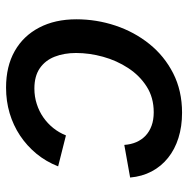

<svg xmlns="http://www.w3.org/2000/svg" viewBox="-14 -576 601 612"><g transform="rotate(90 286.0 -269.5)"><path d="M258.8 11.2Q190.9 11.2 142.3 -16.4Q93.8 -43.9 67.4 -94.5Q41 -145 41 -212.9Q41 -276.9 61 -337.2Q81.1 -397.5 119.4 -445.3Q157.7 -493.2 213.1 -521.5Q268.6 -549.8 338.9 -549.8Q382.8 -549.8 419.2 -538.3Q455.6 -526.9 482.7 -505.1Q509.8 -483.4 525.9 -452.9Q542 -422.4 545.4 -384.3L441.4 -365.7Q439.9 -387.2 432.4 -404.3Q424.8 -421.4 411.9 -433.6Q398.9 -445.8 380.4 -452.6Q361.8 -459.5 337.4 -459.5Q290.5 -459.5 255.4 -437Q220.2 -414.6 196.3 -377.9Q172.4 -341.3 160.4 -297.9Q148.4 -254.4 148.4 -211.9Q148.4 -173.8 160.2 -143.8Q171.9 -113.8 197 -96.4Q222.2 -79.1 261.7 -79.1Q287.6 -79.1 311 -86.7Q334.5 -94.2 353.8 -107.7Q373 -121.1 387.7 -139.4Q402.3 -157.7 411.1 -179.7L509.8 -154.8Q494.6 -116.2 469.5 -85.7Q444.3 -55.2 411.6 -33.4Q378.9 -11.7 340.3 -0.2Q301.8 11.2 258.8 11.2Z"/></g></svg>

Font: Inter 16pt Medium
Style: Italic
Weight: 500
Italic angle: -9.3988°
Version: Version 4.001;git-66647c0bb